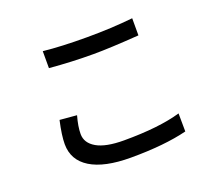

<svg xmlns="http://www.w3.org/2000/svg" viewBox="-122 -887 1244 1090"><g transform="rotate(-20 500.0 -342.5)"><path d="M230.5 -608.4V-710.9Q338.9 -699.2 495.1 -699.2Q641.6 -699.2 771.5 -712.9V-609.4Q593.8 -596.7 496.1 -596.7Q366.2 -596.7 230.5 -608.4ZM186.5 -311.5 289.1 -302.7Q271.5 -240.2 271.5 -195.3Q271.5 -140.6 326.7 -108.9Q381.8 -77.1 491.2 -77.1Q704.1 -77.1 834 -115.2L835 -5.9Q698.2 28.3 494.1 28.3Q335 28.3 251 -23.4Q167 -75.2 167 -171.9Q167 -224.6 186.5 -311.5Z"/></g></svg>

Font: Gen Shin Gothic Medium
Style: Regular
Weight: 500
Designer: [Source Han Sans]
Ryoko NISHIZUKA  (kana & ideographs); Paul D. Hunt (Latin, Greek & Cyrillic); Wenlong ZHANG  (bopomofo
Version: Version 1.002.20150607